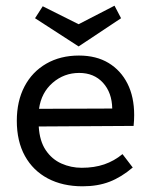

<svg xmlns="http://www.w3.org/2000/svg" viewBox="-20 -639 531 674"><path d="M446 -51Q406 -17 364.5 -1Q323 15 270 15Q200 15 148 -12.5Q96 -40 67.5 -91.5Q39 -143 39 -215Q39 -284 66 -335.5Q93 -387 142.5 -415.5Q192 -444 257 -444Q318 -444 361 -418Q404 -392 427.5 -345.5Q451 -299 451 -235Q451 -226 450.5 -216.5Q450 -207 449 -197L116 -195Q119 -144 140.5 -112Q162 -80 195.5 -65Q229 -50 267 -50Q311 -50 346 -62Q381 -74 410 -98ZM374 -258Q373 -314 341.5 -348.5Q310 -383 258 -383Q205 -383 165 -348.5Q125 -314 117 -257ZM256 -476 103 -575 130 -617 256 -554 382 -619 405 -575Z"/></svg>

Font: Podkova
Style: Regular
Weight: 400
Designer: Ilya Yudin
Foundry: Cyreal (www.cyreal.org)
Version: Version 2.103